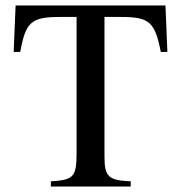

<svg xmlns="http://www.w3.org/2000/svg" viewBox="-20 -682 658 702"><path d="M592 -492 585 -662H37L30 -492H54C74 -602 94 -620 200 -620H260V-123C260 -35 249 -24 166 -19V0H458V-19C376 -23 362 -35 362 -111V-620H421C527 -620 546 -602 568 -492Z"/></svg>

Font: XITS Math
Style: Regular
Weight: 400
Designer: MicroPress Inc., with final additions and corrections provided by Coen Hoffman, Elsevier (retired)
Version: Version 1.108